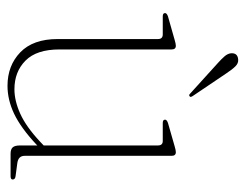

<svg xmlns="http://www.w3.org/2000/svg" viewBox="-90 -542 640 499"><g transform="rotate(90 229.5 -292.0)"><path d="M81 -122V-383Q81 -395.5 69 -395.5H22Q13.5 -395.5 13.5 -401.5Q13.5 -406 22 -409L83.5 -426.5Q93.5 -429.5 98.5 -429.5Q108 -429.5 108 -418.5V-127Q108 -67.5 137 -38.8Q166 -10 211.5 -10Q241.5 -10 275.2 -25.2Q309 -40.5 347.5 -76.5L357.5 -86V-383Q357.5 -395.5 346 -395.5H299Q290.5 -395.5 290.5 -401.5Q290.5 -406 299 -409L360 -426.5Q370 -429.5 375 -429.5Q384.5 -429.5 384.5 -418.5V-36.5Q384.5 -20 403.5 -17.5L437 -13Q446 -12 446 -5.5Q446 0 437.5 0H379Q367.5 0 362.5 -5.5Q357.5 -11 357.5 -25V-69.5L354.5 -66.5Q311.5 -26.5 275.2 -9.2Q239 8 202.5 8Q150 8 115.5 -25.2Q81 -58.5 81 -122ZM171 -559.5 229 -473.5Q233 -467.5 230 -465.5Q226.5 -462.5 223 -466.5L143 -539Q133 -548 126 -556Q119 -564 118 -572.5Q116.5 -590 134 -591.5Q144 -592.5 152.2 -584Q160.5 -575.5 171 -559.5Z"/></g></svg>

Font: Fraunces 144pt S050 Thin
Style: Regular
Weight: 100
Version: Version 1.000; ttfautohint (v1.8.3)